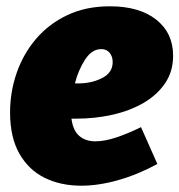

<svg xmlns="http://www.w3.org/2000/svg" viewBox="-20 -575 570 610"><path d="M238 15Q173 15 122 -10Q71 -35 41.5 -87Q12 -139 12 -218Q12 -283 33 -343.5Q54 -404 94.5 -451.5Q135 -499 194 -527Q253 -555 329 -555Q423 -555 476.5 -512.5Q530 -470 530 -398Q530 -348 504.5 -310.5Q479 -273 436 -248Q393 -223 337.5 -210.5Q282 -198 222 -198Q214 -198 207 -198Q212 -160 232 -143Q252 -126 283 -126Q312 -126 348.5 -138Q385 -150 428 -171L480 -54Q417 -20 355 -2.5Q293 15 238 15ZM302 -419Q272 -419 250.5 -386Q229 -353 218 -310Q222 -310 229 -310Q271 -310 304.5 -327Q338 -344 338 -378Q338 -395 328.5 -407Q319 -419 302 -419Z"/></svg>

Font: Bitter Black
Style: Italic
Weight: 900
Italic angle: -9°
Designer: Sol Matas, and Bitter project Authors
Foundry: Sol Matas
Version: Version 2.001